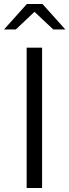

<svg xmlns="http://www.w3.org/2000/svg" viewBox="-46 -938 346 958"><path d="M0 0ZM87 0V-700H164V0ZM220 -791 126 -879 33 -791H-26L88 -918H166L280 -791Z"/></svg>

Font: Rosa Sans Light
Style: Regular
Weight: 300
Designer: Pentagram / MCKL
Foundry: Pentagram / MCKL
Version: Version 1.005;September 16, 2019;FontCreator 11.5.0.2425 64-